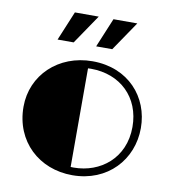

<svg xmlns="http://www.w3.org/2000/svg" viewBox="-83 -813 803 895"><g transform="rotate(10 318.0 -365.0)"><path d="M39.6 -266.1C39.6 -101.6 161.1 9.3 318.4 9.3C485.8 9.3 595.7 -112.8 595.7 -262.2C595.7 -409.2 490.2 -530.3 320.3 -530.3C158.7 -530.3 39.6 -415.5 39.6 -266.1ZM304.7 -27.3V-494.1C309.1 -494.6 314 -494.6 318.8 -494.6C458 -494.6 556.2 -400.9 556.2 -260.7C556.2 -112.3 444.8 -26.9 319.3 -26.9C314.9 -26.9 310.1 -26.9 304.7 -27.3ZM324.2 -601.6H400.4L494.6 -740.2H381.8ZM141.6 -601.6H217.8L312 -740.2H199.2Z"/></g></svg>

Font: Limelight
Style: Regular
Weight: 400
Designer: Nicole Fally
Foundry: Nicole Fally
Version: Version 1.002